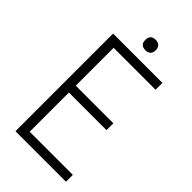

<svg xmlns="http://www.w3.org/2000/svg" viewBox="-266 -953 1029 1029"><g transform="rotate(45 248.5 -439.0)"><path d="M262 -799Q244 -799 233.5 -808.5Q223 -818 223 -838Q223 -859 233.5 -868.5Q244 -878 262 -878Q280 -878 291 -868Q302 -858 302 -838Q302 -818 291 -808.5Q280 -799 262 -799ZM77 -740H451V-688H133V-401H418V-349H133V-52H460V0H77Z"/></g></svg>

Font: Encode Sans Compressed
Style: Light
Weight: 300
Designer: Pablo Impallari, Andres Torresi
Foundry: Pablo Impallari, Andres Torresi
Version: Version 1.000; ttfautohint (v1.00) -l 8 -r 50 -G 200 -x 14 -